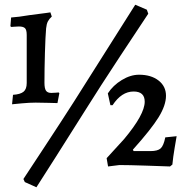

<svg xmlns="http://www.w3.org/2000/svg" viewBox="-20 -698 787 812"><path d="M35 -297Q66 -299 79.5 -310Q93 -321 93 -347V-550Q93 -572 85.5 -579Q78 -586 60 -586Q50 -586 40.5 -585Q31 -584 28 -584L24 -587L27 -624Q58 -626 105 -634Q200 -646 193 -646L199 -628Q188 -618 182.5 -607.5Q177 -597 175 -578Q172 -543 170 -474Q168 -405 168 -348Q168 -324 174.5 -314.5Q181 -305 197 -305Q208 -305 216.5 -306Q225 -307 228 -307L231 -304L223 -262Q213 -262 186 -263Q159 -264 131 -264Q105 -264 73 -261Q41 -258 31 -257ZM85 72 79 59Q100 27 169.5 -78.5Q239 -184 294 -270L552 -678L601 -657L607 -640Q578 -597 488.5 -461Q399 -325 344 -237Q273 -124 213.5 -30.5Q154 63 134 94ZM505 -110Q592 -214 592 -268Q592 -311 545 -311Q494 -311 456 -253H447L436 -303Q458 -337 495 -359.5Q532 -382 568 -382Q619 -382 650.5 -357.5Q682 -333 682 -293Q682 -253 651 -202.5Q620 -152 542 -65L545 -59H616Q647 -59 659.5 -70.5Q672 -82 679 -117L727 -122Q725 -110 718.5 -72Q712 -34 709 -2L699 6Q674 5 598.5 2.5Q523 0 485 0L437 6L431 -29Z"/></svg>

Font: Alegreya Medium
Style: Regular
Weight: 500
Designer: Juan Pablo del Peral
Foundry: Huerta Tipografica
Version: Version 2.007; ttfautohint (v1.6)